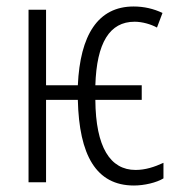

<svg xmlns="http://www.w3.org/2000/svg" viewBox="-20 -562 555 592"><path d="M393 10C425 10 463 1 484 -12V-60C456 -47 428 -38 398 -38C320 -38 275 -108 274 -254H417V-299H274C278 -430 318 -495 395 -495C419 -495 446 -487 464 -477L481 -522C454 -535 424 -542 392 -542C282 -542 227 -454 220 -299H122V-532H68V0H122V-254H220C224 -84 276 10 393 10Z"/></svg>

Font: Noto Sans UI Condensed Light
Style: Regular
Weight: 300
Width: 3
Designer: Monotype Design Team
Foundry: Monotype Imaging Inc.
Version: Version 1.901